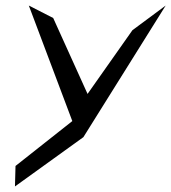

<svg xmlns="http://www.w3.org/2000/svg" viewBox="-20 -471 618 693"><path d="M36 128 34 202 281 24 578 -451 458 -362 296 -132 172 -406 84 -451 241 -34Z"/></svg>

Font: Stormblade
Style: Obl
Weight: 400
Designer: Mew Too
Foundry: Cannot Into Space Fonts
Version: Version 0.77